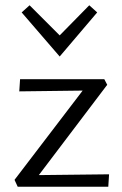

<svg xmlns="http://www.w3.org/2000/svg" viewBox="-20 -707 463 727"><path d="M206 -493 62 -660 92 -687 206 -573 318 -687 348 -660ZM393 -47 390 0H47L35 -26L293 -364L53 -361L56 -407H375L386 -386L127 -44Z"/></svg>

Font: Ysabeau Infant
Style: Regular
Weight: 400
Designer: Christian Thalmann (Catharsis Fonts)
Version: Version 0.003